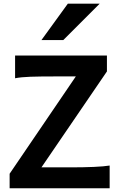

<svg xmlns="http://www.w3.org/2000/svg" viewBox="-20 -1011 650 1031"><path d="M554.2 -712.9V-627.4L202.6 -112.3H356.4Q428.2 -112.3 483.9 -114.7Q539.6 -117.2 568.8 -122.1V0H31.7V-78.1L387.2 -600.6H273.4Q193.8 -600.6 143.6 -598.9Q93.3 -597.2 61 -590.8V-712.9ZM344.2 -991.2H515.1L319.8 -795.9H202.6Z"/></svg>

Font: Andika
Style: Bold
Weight: 700
Designer: Victor Gaultney, Annie Olsen, Julie Remington, Don Collingsworth, Eric Hays, Becca Hirsbrunner
Foundry: SIL International
Version: Version 6.101